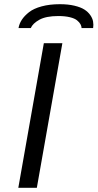

<svg xmlns="http://www.w3.org/2000/svg" viewBox="-20 -891 463 911"><path d="M67.9 -757.8Q71.3 -778.3 83.5 -797.1Q95.7 -815.9 117.9 -833.3Q140.1 -850.6 177.7 -860.8Q215.3 -871.1 264.2 -871.1Q303.2 -871.1 333 -864Q362.8 -856.9 380.4 -845.7Q397.9 -834.5 408.4 -819.3Q418.9 -804.2 421.6 -789.1Q424.3 -773.9 421.9 -757.8H367.2Q366.7 -767.1 361.8 -776.1Q356.9 -785.2 345.7 -794.4Q334.5 -803.7 311.5 -809.3Q288.6 -814.9 256.8 -814.9Q198.7 -814.9 167 -797.4Q135.3 -779.8 126 -757.8ZM66.9 0 188 -686H275.9L154.8 0Z"/></svg>

Font: Archivo Expanded Light
Style: Italic
Weight: 300
Width: 7
Italic angle: -10°
Designer: Hector Gatti
Foundry: Omnibus-Type
Version: Version 2.001